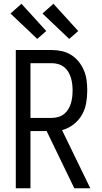

<svg xmlns="http://www.w3.org/2000/svg" viewBox="-20 -1001 540 1021"><path d="M64 0V-735H256Q283 -735 309.5 -729Q336 -723 359 -708.5Q382 -694 399 -672.5Q416 -651 426.5 -626Q437 -601 440.5 -574Q444 -547 444 -520Q444 -486 438 -452Q432 -418 415 -389Q398 -360 370.5 -339Q343 -318 310 -309L460 0H375L228 -304H142V0ZM142 -374H256Q273 -374 290 -379Q307 -384 320.5 -394.5Q334 -405 343 -420Q352 -435 357 -451.5Q362 -468 364 -485Q366 -502 366 -520Q366 -537 364 -554Q362 -571 357 -587.5Q352 -604 343 -619Q334 -634 320.5 -644.5Q307 -655 290 -660Q273 -665 256 -665H142ZM348 -794 206 -929 264 -981 396 -836ZM178 -794 36 -929 94 -981 226 -836Z"/></svg>

Font: Iosevka NFM
Style: Regular
Weight: 400
Monospace: yes
Designer: Belleve Invis
Foundry: Belleve Invis
Version: Version 29.0.4; ttfautohint (v1.8.4);Nerd Fonts 3.3.0